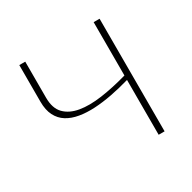

<svg xmlns="http://www.w3.org/2000/svg" viewBox="-118 -610 727 728"><g transform="rotate(-30 246.0 -246.5)"><path d="M404 -493V0H378V-240Q336.5 -228 296.2 -220.2Q256 -212.5 220 -210.5Q184 -208.5 153.2 -213.8Q122.5 -219 100 -233Q77.5 -247 65 -271.5Q52.5 -296 52.5 -332.5V-493H78.5V-335Q78.5 -288.5 102 -264.5Q125.5 -240.5 166.2 -233.5Q207 -226.5 261.5 -234.2Q316 -242 378 -259.5V-493Z"/></g></svg>

Font: Lato ExtraLight
Style: Regular
Weight: 275
Designer: Lukasz Dziedzic with Adam Twardoch and Botio Nikoltchev
Foundry: tyPoland Lukasz Dziedzic
Version: Version 2.015; 2015-08-06; http://www.latofonts.com/